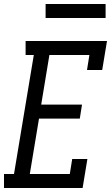

<svg xmlns="http://www.w3.org/2000/svg" viewBox="-38 -940 558 960"><path d="M-18 0V-70H32L131 -665H90V-735H497L473 -590H397L409 -665H209L168 -417H372L361 -347H157L111 -70H311L323 -145H399L375 0ZM190 -850V-920H490V-850Z"/></svg>

Font: Iosevka Slab
Style: Italic
Weight: 400
Italic angle: -9°
Monospace: yes
Designer: Belleve Invis
Foundry: Belleve Invis
Version: Version 11.1.0; ttfautohint (v1.8.3)